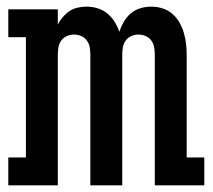

<svg xmlns="http://www.w3.org/2000/svg" viewBox="-20 -558 640 578"><path d="M5 0V-84H58V-446H5V-530H154V-484Q160 -496 169 -506.5Q178 -517 189 -524.5Q200 -532 213.5 -535Q227 -538 241 -538Q241 -538 241 -538Q241 -538 241 -538Q258 -538 274 -533Q290 -528 303 -517.5Q316 -507 325 -492.5Q334 -478 339 -462Q344 -477 352.5 -492Q361 -507 373.5 -517.5Q386 -528 402 -533Q418 -538 435 -538Q435 -538 435 -538Q435 -538 435 -538Q452 -538 468.5 -533Q485 -528 498 -517Q511 -506 519.5 -491.5Q528 -477 533 -460.5Q538 -444 540 -427Q542 -410 542 -394V-84H595V0H446V-394Q446 -405 444 -416Q442 -427 435.5 -436Q429 -445 418.5 -449.5Q408 -454 397 -454Q386 -454 375.5 -449.5Q365 -445 358.5 -436Q352 -427 350 -416Q348 -405 348 -394V0H252V-394Q252 -405 250 -416Q248 -427 241.5 -436Q235 -445 224.5 -449.5Q214 -454 203 -454Q192 -454 181.5 -449.5Q171 -445 164.5 -436Q158 -427 156 -416Q154 -405 154 -394V0Z"/></svg>

Font: Iosevka Slab Medium Extended
Style: Regular
Weight: 500
Width: 7
Monospace: yes
Designer: Belleve Invis
Foundry: Belleve Invis
Version: Version 11.1.1; ttfautohint (v1.8.3)